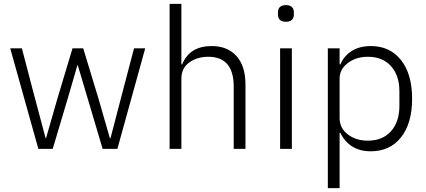

<svg xmlns="http://www.w3.org/2000/svg" viewBox="-20 -760 2176 980"><path d="M175.8 0 32.2 -513.2H91.8L147 -301.8L212.9 -54.2H214.8L273.9 -259.8L350.1 -513.2H404.8L481 -262.2L541 -54.2H543.9L608.9 -303.2L664.1 -513.2H721.2L579.1 0H503.9L422.9 -272.9L377 -426.8H375L330.1 -272L249 0Z M845.7 0V-740.2H905.8V-431.2H909.7Q947.8 -524.9 1060.1 -524.9Q1141.6 -524.9 1187.3 -473.6Q1232.9 -422.4 1232.9 -329.1V0H1172.9V-317.9Q1172.9 -470.2 1043 -470.2Q986.3 -470.2 946 -441.2Q905.8 -412.1 905.8 -358.9V0Z M1439.9 -648.9Q1398.9 -648.9 1398.9 -686V-696.8Q1398.9 -733.9 1439.9 -733.9Q1460 -733.9 1470 -723.9Q1480 -713.9 1480 -696.8V-686Q1480 -668.9 1470 -658.9Q1460 -648.9 1439.9 -648.9ZM1409.7 0V-513.2H1469.7V0Z M1653.3 200.2V-513.2H1713.4V-431.2H1717.3Q1736.3 -475.6 1776.1 -500.2Q1815.9 -524.9 1872.6 -524.9Q1970.2 -524.9 2026.9 -453.4Q2083.5 -381.8 2083.5 -255.9Q2083.5 -130.4 2026.9 -59.1Q1970.2 12.2 1872.6 12.2Q1816.4 12.2 1777.3 -12.7Q1738.3 -37.6 1717.3 -82H1713.4V200.2ZM1857.4 -42Q1932.6 -42 1975.6 -90.1Q2018.6 -138.2 2018.6 -219.2V-293.9Q2018.6 -375 1975.6 -422.6Q1932.6 -470.2 1857.4 -470.2Q1797.9 -470.2 1755.6 -438.5Q1713.4 -406.7 1713.4 -358.9V-158.2Q1713.4 -106 1755.1 -74Q1796.9 -42 1857.4 -42Z"/></svg>

Font: Anuphan Light
Style: Regular
Weight: 300
Designer: Mike Abbink, Paul van der Laan, Pieter van Rosmalen, Mint Tantisuwanna
Foundry: Bold Monday; Cadson Demak
Version: Version 3.002;hotconv 1.0.109;makeotfexe 2.5.65596